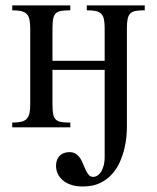

<svg xmlns="http://www.w3.org/2000/svg" viewBox="-20 -467 576 704"><path d="M510.7 -429.2Q490.7 -429.2 478 -427Q465.3 -424.8 458 -417.7Q450.7 -410.6 448 -397.5Q445.3 -384.3 445.3 -362.8V1Q445.3 12.7 443.6 33Q441.9 53.2 436.3 77.1Q430.7 101.1 419.9 126Q409.2 150.9 391.1 171.1Q373 191.4 346.9 204.1Q320.8 216.8 283.7 216.8Q258.8 216.8 240.2 210.4Q221.7 204.1 209.5 193.4Q197.3 182.6 191.4 169.2Q185.5 155.8 185.5 141.6Q185.5 127.9 189.7 118.2Q193.8 108.4 200.7 102.3Q207.5 96.2 216.3 93.5Q225.1 90.8 234.9 90.8Q249.5 90.8 259 97.7Q268.6 104.5 274.9 114.5Q281.2 124.5 285.6 136.2Q290 147.9 294.9 158Q299.8 168 305.9 174.8Q312 181.6 322.3 181.6Q328.6 181.6 335.7 177.7Q342.8 173.8 349.1 165Q355.5 156.2 359.6 142.1Q363.8 127.9 363.8 107.4V-210.9H172.4V-83.5Q172.4 -61 175 -48.1Q177.7 -35.2 185.1 -28.3Q192.4 -21.5 205.1 -19.5Q217.8 -17.6 237.8 -17.6V0H24.9V-17.6Q44.9 -17.6 57.6 -20.5Q70.3 -23.4 77.6 -31Q85 -38.6 87.9 -51.3Q90.8 -64 90.8 -83.5V-362.8Q90.8 -382.8 87.9 -395.8Q85 -408.7 77.6 -416Q70.3 -423.3 57.6 -426.3Q44.9 -429.2 24.9 -429.2V-447.3H237.8V-429.2Q217.8 -429.2 205.1 -427.2Q192.4 -425.3 185.1 -418.5Q177.7 -411.6 175 -398.4Q172.4 -385.3 172.4 -362.8V-244.1H363.8V-362.8Q363.8 -383.3 361.1 -396.2Q358.4 -409.2 351.1 -416.5Q343.8 -423.8 331.1 -426.5Q318.4 -429.2 298.3 -429.2V-447.3H510.7Z"/></svg>

Font: Doulos SIL Compact
Style: Regular
Weight: 400
Designer: Walt Agee, Victor Gaultney, Peter Martin, Debbi Hosken
Foundry: SIL International
Version: Version 4.110; 2011; Maintenance release ; LnSpcTght